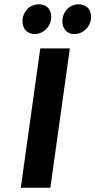

<svg xmlns="http://www.w3.org/2000/svg" viewBox="-20 -876 445 896"><path d="M113 -839Q135 -856 162 -856Q188 -856 205 -839Q219 -820 219 -798Q219 -761 190 -735Q168 -717 142 -717Q116 -717 99 -735Q85 -752 85 -776Q85 -813 113 -839ZM299 -839Q321 -856 347 -856Q372 -856 391 -839Q405 -820 405 -798Q405 -761 376 -735Q354 -717 327 -717Q300 -717 285 -735Q271 -752 271 -776Q271 -813 299 -839ZM215 0H77L168 -650H306Z"/></svg>

Font: Arsenal
Style: Bold Italic
Weight: 700
Italic angle: -9.10001°
Designer: Andrij Shevchenko
Foundry: Stairsfor
Version: Version 2.001;PS 002.001;hotconv 1.0.88;makeotf.lib2.5.64775